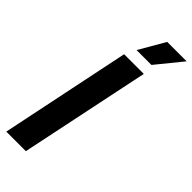

<svg xmlns="http://www.w3.org/2000/svg" viewBox="-298 -975 1014 1014"><g transform="rotate(45 209.0 -468.0)"><path d="M7 0 158 -729H305L153 0ZM189 -791 273 -936H418L300 -791Z"/></g></svg>

Font: Mona Sans ExtraLight
Style: Bold Italic
Weight: 700
Italic angle: -11.6951°
Version: Version 2.000